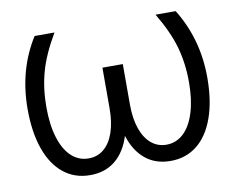

<svg xmlns="http://www.w3.org/2000/svg" viewBox="-64 -613 869 707"><g transform="rotate(-10 370.0 -260.0)"><path d="M103.5 -264.6Q103.5 -198.7 118.2 -150.9Q132.8 -103 160.2 -77.4Q187.5 -51.8 224.6 -51.8Q257.3 -51.8 281.5 -71.8Q305.7 -91.8 318.8 -129.6Q332 -167.5 332 -220.7V-372.1H408.2V-220.7Q408.2 -168 421.6 -129.9Q435.1 -91.8 459.2 -71.8Q483.4 -51.8 515.6 -51.8Q552.2 -51.8 579.6 -77.4Q606.9 -103 621.8 -151.1Q636.7 -199.2 636.7 -264.6Q636.7 -334.5 619.6 -395.5Q602.5 -456.5 558.6 -530.3H633.8Q706.1 -413.6 706.1 -269.5Q706.1 -182.6 683.8 -119.9Q661.6 -57.1 619.9 -23.7Q578.1 9.8 520.5 9.8Q464.8 9.8 426.8 -21Q388.7 -51.8 370.1 -110.4Q351.6 -51.8 313.5 -21Q275.4 9.8 219.7 9.8Q162.1 9.8 120.4 -23.7Q78.6 -57.1 56.4 -119.9Q34.2 -182.6 34.2 -269.5Q34.2 -416 106.4 -530.3H180.7Q137.2 -456.5 120.4 -395.5Q103.5 -334.5 103.5 -264.6Z"/></g></svg>

Font: Pretendard Light
Style: Regular
Weight: 300
Designer: Base glyphs from Inter by Rasmus Andersson; Hangeul glyphs from Noto Sans CJK(Source Han Sans) by Jang Soo-young and Kan
Foundry: Kil Hyung-jin
Version: Version 1.309